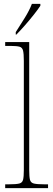

<svg xmlns="http://www.w3.org/2000/svg" viewBox="-20 -979 277 999"><path d="M7 0V-20H27Q64 -20 80 -24Q96 -28 100 -43.5Q104 -59 104 -94V-662Q104 -699 100 -715.5Q96 -732 81.5 -736Q67 -740 37 -740H7V-760H132V-94Q132 -59 136 -43.5Q140 -28 156.5 -24Q173 -20 209 -20H230V0ZM62 -812Q84 -846 108.5 -885.5Q133 -925 146 -959H190V-949Q179 -932 157 -904Q135 -876 110 -847.5Q85 -819 65 -799H62Z"/></svg>

Font: Noto Serif Lao SemiCondensed Thin
Style: Regular
Weight: 100
Width: 4
Designer: Monotype Design Team
Foundry: Monotype Imaging Inc.
Version: Version 2.003; ttfautohint (v1.8.4.7-5d5b)